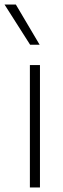

<svg xmlns="http://www.w3.org/2000/svg" viewBox="-49 -828 280 848"><path d="M83 0V-540.5H127.5V0ZM84 -630.5 -29 -808H21L126 -630.5Z"/></svg>

Font: Encode Sans Condensed Thin ExtraLight
Style: Regular
Weight: 250
Version: Version 3.002